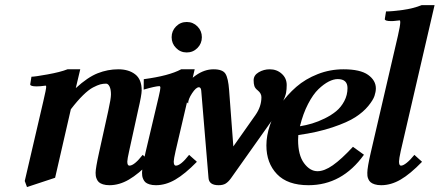

<svg xmlns="http://www.w3.org/2000/svg" viewBox="-20 -718 1733 757"><path d="M370.6 -116.7 406.7 -280.3Q417.5 -329.1 417.5 -345.7Q417.5 -365.7 411.9 -377Q406.2 -388.2 398.4 -388.2Q386.2 -388.2 375.2 -385.3Q364.3 -382.3 346.9 -373.3Q329.6 -364.3 307.1 -342.3Q284.7 -320.3 259.3 -287.1L197.3 -17.1L86.4 19.5L77.6 -4.4L150.9 -319.3Q162.1 -366.7 162.1 -375.5Q162.1 -380.4 159.7 -380.4Q139.2 -377.4 125 -377.4Q99.1 -377.4 99.1 -385.3Q99.1 -387.7 104 -415.5Q117.2 -415.5 167.5 -424.6Q217.8 -433.6 246.1 -444.8H296.4L278.8 -370.6Q325.7 -413.6 365.2 -429.2Q404.8 -444.8 446.3 -444.8Q487.3 -444.8 512.9 -425Q538.6 -405.3 538.6 -361.8Q538.6 -343.8 524.9 -285.2L489.3 -123Q481.9 -89.8 481.9 -81.1Q481.9 -64.9 490.2 -64.9Q509.3 -64.9 542.5 -107.4L573.2 -80.1Q525.9 -31.7 488 -9.8Q450.2 12.2 411.6 12.2Q397 12.2 386.2 8.8Q375.5 5.4 370.1 0.5Q364.7 -4.4 361.6 -11.7Q358.4 -19 357.7 -24.4Q356.9 -29.8 356.9 -36.6Q356.9 -54.7 370.6 -116.7Z M674.1 -528.8Q656.7 -546.4 656.7 -571.3Q656.7 -596.2 674.1 -613.8Q691.4 -631.3 716.3 -631.3Q741.2 -631.3 758.5 -613.8Q775.9 -596.2 775.9 -571.3Q775.9 -546.4 758.5 -528.8Q741.2 -511.2 716.3 -511.2Q691.4 -511.2 674.1 -528.8ZM594.7 12.2Q580.1 12.2 569.3 8.8Q558.6 5.4 553.2 0.5Q547.9 -4.4 544.7 -11.7Q541.5 -19 540.8 -24.4Q540 -29.8 540 -36.6Q540 -56.2 553.7 -116.7L606 -337.9Q612.3 -364.7 612.3 -372.1Q612.3 -378.4 607.9 -378.4Q591.8 -377.9 546.4 -364.7L546.9 -405.8Q646 -418.9 694.3 -444.8H747.6L672.4 -123Q665 -90.3 665 -81.1Q665 -64.9 673.3 -64.9Q692.4 -64.9 725.6 -107.4L756.3 -80.1Q709 -31.7 671.1 -9.8Q633.3 12.2 594.7 12.2Z M688 -343.8 685.5 -349.1Q750.5 -444.8 821.8 -444.8Q857.9 -444.8 868.9 -427.2Q879.9 -409.7 883.3 -362.8L899.9 -141.6V-140.6L987.3 -264.6Q1010.7 -297.9 1010.7 -335Q1010.7 -349.6 996.6 -361.3Q985.8 -369.6 982.9 -378.9Q980 -388.2 980 -401.4Q980 -421.4 1000 -433.1Q1020 -444.8 1043.5 -444.8Q1071.3 -444.8 1090.8 -427.2Q1110.4 -409.7 1110.4 -382.8Q1110.4 -365.7 1107.9 -352.1Q1105.5 -338.4 1091.6 -308.8Q1077.6 -279.3 1051.8 -242.7L890.6 -15.1Q880.4 -1 869.9 5.6Q859.4 12.2 841.8 12.2Q804.7 12.2 802.2 -15.6L773.4 -360.8Q772 -374 764.2 -374Q752.9 -374 737.3 -350.3Q721.7 -326.7 721.7 -310.1Z M1350.1 -370.6Q1350.1 -406.2 1311.5 -406.2Q1295.4 -406.2 1276.1 -396.5Q1256.8 -386.7 1235.6 -366.5Q1214.4 -346.2 1194.6 -308.1Q1174.8 -270 1162.6 -220.2Q1187 -224.1 1210.7 -231.2Q1234.4 -238.3 1260.3 -251Q1286.1 -263.7 1305.4 -279.5Q1324.7 -295.4 1337.4 -319.3Q1350.1 -343.3 1350.1 -370.6ZM1461.9 -369.6Q1461.9 -356 1456.5 -339.8Q1451.2 -323.7 1431.9 -300Q1412.6 -276.4 1381.3 -256.1Q1350.1 -235.8 1291.5 -216.1Q1232.9 -196.3 1156.2 -185.5Q1155.3 -178.2 1155.3 -166.5Q1155.3 -106.4 1178.7 -74.7Q1202.1 -43 1231.9 -43Q1258.8 -43 1292.2 -66.4Q1325.7 -89.8 1371.6 -139.2L1415 -107.9Q1328.6 12.2 1196.3 12.2Q1113.8 12.2 1072 -31.5Q1030.3 -75.2 1030.3 -144.5Q1030.3 -182.6 1044.2 -224.4Q1058.1 -266.1 1085.2 -305.2Q1112.3 -344.2 1148.2 -375.5Q1184.1 -406.7 1232.7 -425.8Q1281.2 -444.8 1334 -444.8Q1400.4 -444.8 1431.2 -422.9Q1461.9 -400.9 1461.9 -369.6Z M1441.9 -116.7 1548.8 -576.7Q1558.1 -617.2 1558.1 -630.4Q1558.1 -637.7 1555.7 -637.7Q1551.3 -637.7 1542 -636.2Q1531.7 -634.8 1522.9 -634.8Q1497.1 -634.8 1497.1 -642.6Q1497.1 -644.5 1502 -672.9Q1525.9 -672.9 1567.9 -678.7Q1609.9 -684.6 1642.6 -697.8H1693.4L1560.1 -123Q1553.2 -91.3 1553.2 -81.1Q1553.2 -64.9 1561 -64.9Q1569.8 -64.9 1583.7 -76.2Q1597.7 -87.4 1613.8 -107.4L1644 -80.1Q1597.2 -31.7 1559.3 -9.8Q1521.5 12.2 1482.9 12.2Q1468.3 12.2 1457.5 8.8Q1446.8 5.4 1441.2 0.5Q1435.5 -4.4 1432.4 -11.7Q1429.2 -19 1428.7 -24.4Q1428.2 -29.8 1428.2 -36.6Q1428.2 -57.6 1441.9 -116.7Z"/></svg>

Font: LL
Style: Bold Italic
Weight: 700
Italic angle: -11.5°
Designer: Philipp H. Poll
Foundry: Philipp H. Poll
Version: Version 2.7.x